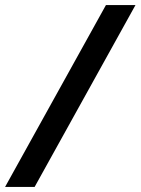

<svg xmlns="http://www.w3.org/2000/svg" viewBox="-65 -734 552 754"><path d="M-45 0 351 -714H467L71 0Z"/></svg>

Font: Noto Sans UI Medium
Style: Italic
Weight: 500
Italic angle: -12°
Designer: Monotype Design Team
Foundry: Monotype Imaging Inc.
Version: Version 1.901